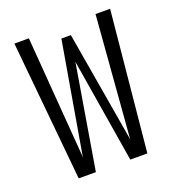

<svg xmlns="http://www.w3.org/2000/svg" viewBox="-128 -802 826 904"><g transform="rotate(-20 285.0 -350.0)"><path d="M112.5 0 45 -700H117.5L165.5 -82.5V-81.5L166 -93.5L261 -646.5H308.5L402.5 -94L403 -87.5L451.5 -700H524.5L456.5 0H371L285.5 -521L198.5 0Z"/></g></svg>

Font: League Mono Narrow Light
Style: Regular
Weight: 300
Width: 3
Designer: Tyler Finck
Foundry: The League of Moveable Type / Tyler Finck
Version: Version 2.210